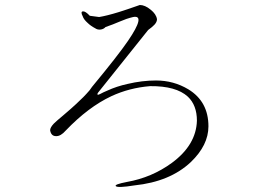

<svg xmlns="http://www.w3.org/2000/svg" viewBox="-20 -767 1040 765"><path d="M375 -699.2 337.9 -704.1Q320.3 -722.7 310.5 -721.7Q299.8 -720.7 309.6 -702.1Q313.5 -689.5 329.1 -675.8Q340.8 -664.1 359.4 -654.3Q369.1 -647.5 381.8 -649.4Q393.6 -651.4 400.4 -659.2Q414.1 -664.1 429.7 -669.9Q439.5 -673.8 456.1 -680.7Q473.6 -687.5 483.4 -691.4Q498 -696.3 510.7 -699.2Q561.5 -709 490.2 -604.5Q450.2 -545.9 346.7 -420.9L336.9 -407.2Q313.5 -379.9 283.2 -352.5Q265.6 -335.9 233.4 -308.6Q204.1 -284.2 194.3 -274.4Q179.7 -258.8 179.7 -248Q183.6 -224.6 203.1 -224.6Q221.7 -223.6 242.2 -247.1Q332 -340.8 423.8 -383.8Q495.1 -417 578.1 -423.8Q681.6 -424.8 728.5 -381.8Q764.6 -347.7 764.6 -286.1Q761.7 -189.5 665 -118.2Q585 -59.6 485.4 -42Q434.6 -32.2 441.4 -25.4Q449.2 -17.6 515.6 -28.3Q657.2 -43 740.2 -121.1Q810.5 -188.5 810.5 -263.7Q810.5 -362.3 730.5 -411.1Q671.9 -446.3 601.6 -446.3Q545.9 -446.3 488.3 -432.6Q444.3 -422.9 408.2 -406.2L392.6 -399.4Q376 -390.6 372.1 -389.6Q364.3 -388.7 371.1 -398.4L570.3 -647.5Q587.9 -660.2 595.7 -668.9Q605.5 -679.7 605.5 -690.4Q602.5 -710.9 580.1 -728.5Q557.6 -747.1 537.1 -747.1Q481.4 -727.5 453.1 -718.8Q405.3 -704.1 375 -699.2Z"/></svg>

Font: Batang
Style: Regular
Weight: 400
Version: Version 2.21